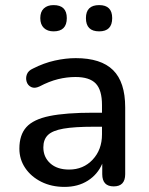

<svg xmlns="http://www.w3.org/2000/svg" viewBox="-20 -724 586 753"><path d="M369 -601Q317 -601 317 -653Q317 -704 369 -704Q420 -704 420 -653Q420 -601 369 -601ZM190 -601Q166 -601 152 -614.5Q138 -628 138 -653Q138 -678 152 -691Q166 -704 190 -704Q242 -704 242 -653Q242 -601 190 -601ZM233 9Q182 9 142 -11Q102 -31 79 -65Q56 -99 56 -141Q56 -195 83.5 -225.5Q111 -256 174.5 -269Q238 -282 346 -282H380V-312Q380 -371 355.5 -396.5Q331 -422 276 -422Q242 -422 207.5 -413.5Q173 -405 135 -385Q116 -376 102.5 -382.5Q89 -389 84.5 -403.5Q80 -418 85.5 -432.5Q91 -447 109 -455Q152 -477 195 -486.5Q238 -496 277 -496Q376 -496 423.5 -449Q471 -402 471 -303V-41Q471 7 426 7Q381 7 381 -41V-82Q363 -40 324.5 -15.5Q286 9 233 9ZM380 -227H348Q272 -227 229 -219.5Q186 -212 168 -194.5Q150 -177 150 -146Q150 -108 177 -83.5Q204 -59 251 -59Q307 -59 343.5 -98Q380 -137 380 -197Z"/></svg>

Font: Chiron GoRound TC
Style: Regular
Weight: 400
Designer: Ryoko NISHIZUKA 西塚涼子 (kana, bopomofo & ideographs); Paul D. Hunt (Latin, Greek & Cyrillic); Sandoll Communications 산돌커뮤니
Foundry: Adobe
Version: Version 1.000;hotconv 1.1.1;makeotfexe 2.6.0